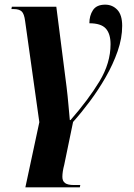

<svg xmlns="http://www.w3.org/2000/svg" viewBox="-20 -565 574 825"><path d="M89 240 149 -40 88 -474Q84 -506 73 -516Q62 -526 39 -526H29L31 -536H222L266 -192Q271 -151 274 -115Q277 -79 280 -49H283Q360 -137 407.5 -215.5Q455 -294 455 -375Q455 -420 434.5 -442.5Q414 -465 364 -465Q364 -498 379.5 -521.5Q395 -545 432 -545Q463 -545 484 -523Q505 -501 505 -454Q505 -401 485.5 -345Q466 -289 434.5 -234Q403 -179 366 -129.5Q329 -80 294 -41L256 143Q252 158 250 171Q248 184 248 195Q248 213 259.5 221.5Q271 230 297 230H325L323 240Z"/></svg>

Font: Noto Serif Display SemiCondensed
Style: Bold Italic
Weight: 700
Width: 4
Italic angle: -12°
Designer: Monotype Design Team
Foundry: Monotype Imaging Inc.
Version: Version 2.009